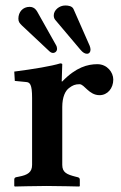

<svg xmlns="http://www.w3.org/2000/svg" viewBox="-20 -678 441 700"><path d="M207 -381H205L207 -444C207 -446 202 -447 200 -447C168 -437 102 -426 32 -417L34 -383L75 -379C89 -378 97 -371 97 -321V-77C97 -50 81 -40 49 -34L39 -32C35 -31 32 -29 32 -23V0L34 2C34 2 114 0 150 0C189 0 269 2 269 2L271 0V-23C271 -29 267 -31 263 -32L255 -34C224 -42 207 -49 207 -77V-288C207 -324 218 -348 233 -358C245 -367 254 -371 270 -371C288 -371 304 -331 343 -331C372 -331 393 -356 393 -388C393 -414 371 -444 335 -444C300 -444 257 -433 207 -381ZM176 -622C176 -617 177 -611 181 -606L273 -497C282 -486 290 -482 297 -482C305 -482 310 -488 310 -497C310 -501 309 -506 307 -511L248 -645C243 -656 229 -658 218 -658C196 -658 176 -641 176 -622ZM47 -610C47 -598 52 -593 60 -585L158 -493C163 -488 168 -485 173 -485C181 -485 188 -491 188 -500C188 -504 187 -509 184 -514L116 -635C114 -638 107 -653 88 -653C63 -653 47 -634 47 -610Z"/></svg>

Font: Libertinus Serif Semibold
Style: Regular
Weight: 600
Designer: Philipp H. Poll, Khaled Hosny
Foundry: Caleb Maclennan
Version: Version 7.050;RELEASE